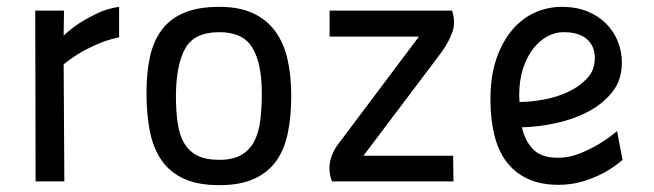

<svg xmlns="http://www.w3.org/2000/svg" viewBox="-20 -530 1911 561"><path d="M83 -499H167L166 -426Q187 -446 213 -463Q235 -477 264 -491Q293 -505 328 -510V-421Q294 -414 264.5 -401Q235 -388 213 -375Q187 -359 166 -342L168 0H84Z M621 -510Q679 -510 719 -491.5Q759 -473 784 -439Q809 -405 820 -357Q831 -309 831 -250Q831 -190 821 -141.5Q811 -93 787 -59.5Q763 -26 722.5 -7.5Q682 11 621 11Q559 11 518 -7.5Q477 -26 452.5 -61Q428 -96 418 -146Q408 -196 408 -259Q408 -319 418.5 -365.5Q429 -412 454 -444.5Q479 -477 520 -493.5Q561 -510 621 -510ZM621 -63Q660 -63 684.5 -77Q709 -91 722.5 -116.5Q736 -142 740.5 -178Q745 -214 745 -257Q745 -345 717.5 -390.5Q690 -436 621 -436Q548 -436 521.5 -389Q495 -342 494 -252Q494 -206 499 -171Q504 -136 518 -112Q532 -88 556.5 -75.5Q581 -63 621 -63Z M943 -499H1301Q1312 -464 1301.5 -435.5Q1291 -407 1272 -380L1042 -75H1304L1305 0H950Q927 -59 975 -118L1204 -423H943Z M1610 -69Q1642 -69 1672.5 -81Q1703 -93 1728 -108Q1757 -125 1783 -147L1799 -63Q1775 -42 1746 -26Q1721 -12 1686.5 -1Q1652 10 1612 10Q1559 10 1521 -8Q1483 -26 1459 -58.5Q1435 -91 1424 -137Q1413 -183 1413 -239Q1413 -308 1430.5 -358.5Q1448 -409 1477 -443Q1506 -477 1543.5 -493.5Q1581 -510 1621 -510Q1663 -510 1695.5 -497Q1728 -484 1750.5 -461.5Q1773 -439 1785 -409.5Q1797 -380 1797 -347Q1797 -296 1769 -261Q1741 -226 1698 -203.5Q1655 -181 1603.5 -170Q1552 -159 1505 -158Q1514 -118 1538 -93.5Q1562 -69 1610 -69ZM1626 -436Q1603 -436 1580 -424Q1557 -412 1538.5 -388.5Q1520 -365 1508.5 -330.5Q1497 -296 1497 -250Q1497 -245 1497.5 -241Q1498 -237 1498 -232Q1530 -232 1568.5 -239Q1607 -246 1640 -261.5Q1673 -277 1695.5 -301Q1718 -325 1718 -360Q1718 -396 1694.5 -416Q1671 -436 1626 -436Z"/></svg>

Font: Panefresco 500wt
Style: Regular
Weight: 700
Foundry: Campivisivi & Chank Co
Version: Version 1.001